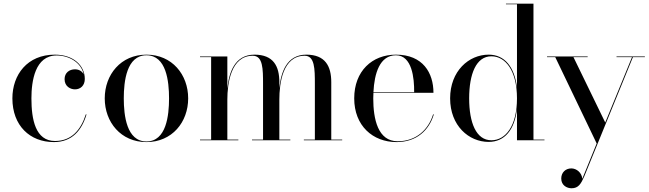

<svg xmlns="http://www.w3.org/2000/svg" viewBox="-20 -770 3562 1054"><path d="M455 -142H451C424 -57.5 373 4 282 4C174 4 152.5 -115.5 152.5 -230C152.5 -324 172 -465.5 291 -465.5C356.5 -465.5 425.5 -429 439.5 -361.5C430.5 -380 412 -389.5 391.5 -389.5C361 -389.5 334.5 -370.5 334.5 -335.5C334.5 -295.5 366.5 -279.5 391.5 -279.5C422 -279.5 445.5 -300.5 445.5 -336.5C445.5 -410.5 383 -470 281 -470C130 -470 48 -360 48 -230C48 -80 144.5 10 275.5 10C376.5 10 429 -55.5 455 -142Z M555 -230C555 -100 643 10 784 10C925 10 1013 -100 1013 -230C1013 -360 925 -470 784 -470C643 -470 555 -360 555 -230ZM659.5 -230C659.5 -324 675 -466.5 784 -466.5C893 -466.5 908 -324 908 -230C908 -136 893 6.5 784 6.5C675 6.5 659.5 -136 659.5 -230Z M1078 -3.5V0H1288.5V-3.5H1228V-223.5C1228 -311.5 1247.5 -464 1367.5 -464C1423.5 -464 1424 -392 1424 -308V-3.5H1363.5V0H1574V-3.5H1513.5V-223.5C1513.5 -311.5 1531.5 -464 1652.5 -464C1708 -464 1708.5 -392 1708.5 -308V-3.5H1648V0H1858.5V-3.5H1798.5V-319C1798.5 -406 1766 -470 1661.5 -470C1553.5 -470 1522 -373 1513.5 -286V-319C1513.5 -406 1481.5 -470 1377 -470C1268 -470 1236.5 -371 1228 -283.5V-460H1078V-456.5H1139V-3.5Z M2361.5 -142H2357.5C2332.5 -60 2266 5.5 2163 5.5C2054.5 5.5 2029 -116 2029 -230C2029 -240 2029.5 -250 2030 -260.5H2359.5C2359.5 -369.5 2302 -470 2153.5 -470C2023 -470 1924.5 -380 1924.5 -230C1924.5 -80 2026 10 2157 10C2267.5 10 2335.5 -55.5 2361.5 -142ZM2153.5 -466.5C2242 -466.5 2254.5 -341 2253.5 -264H2030C2035 -367 2064.5 -466.5 2153.5 -466.5Z M2969 -3.5H2908.5V-750H2757.5V-746.5H2818V-288C2805 -403 2750 -470 2662.5 -470C2553.5 -470 2451 -380 2451 -230C2451 -80 2553.5 9 2662.5 9C2750 9 2805 -57 2818 -172V0H2969ZM2818 -230C2818 -77.5 2755 0 2677.5 0C2594 0 2555.5 -96 2555.5 -230C2555.5 -364 2594 -461 2677.5 -461C2755 -461 2818 -382 2818 -230Z M3206 -456.5V-460H2983V-456.5H3028L3255.5 17.5L3176.5 211.5C3174 178.5 3145.5 154.5 3116.5 154.5C3084.5 154.5 3061 177 3061 210C3061 248 3092.5 263.5 3117.5 263.5C3155.5 263.5 3169.5 239 3187.5 198L3454.5 -456.5H3520V-460H3364.5V-456.5H3449.5L3302.5 -97.5L3128 -456.5Z"/></svg>

Font: Bodoni* 48pt
Style: Regular
Weight: 400
Version: Version 2.3